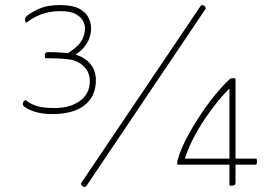

<svg xmlns="http://www.w3.org/2000/svg" viewBox="-20 -730 1071 759"><path d="M188 -279Q144 -279 114 -289.5Q84 -300 73 -311Q70 -316 70 -320Q70 -328 80 -335Q100 -319 125 -311Q150 -303 195 -303Q258 -303 296.5 -331.5Q335 -360 335 -409Q335 -444 312 -467Q289 -490 254 -495Q234 -498 208 -499Q182 -500 159 -500Q158 -502 157.5 -505.5Q157 -509 157 -511Q157 -515 159.5 -519.5Q162 -524 168 -524Q192 -524 217.5 -522.5Q243 -521 256 -519Q303 -512 331 -484Q359 -456 359 -413Q359 -370 338.5 -340Q318 -310 280 -294.5Q242 -279 188 -279ZM264 -506 235 -512Q281 -538 298.5 -563Q316 -588 316 -618Q316 -632 308 -647.5Q300 -663 279 -674.5Q258 -686 219 -686Q176 -686 142 -673Q108 -660 85 -640Q78 -646 79 -654Q80 -662 84 -665Q99 -679 132.5 -694.5Q166 -710 218 -710Q266 -710 292.5 -696Q319 -682 329.5 -661Q340 -640 340 -619Q340 -583 320 -553.5Q300 -524 264 -506ZM314 9Q309 9 304.5 5Q300 1 300 -5L772 -705Q774 -707 776 -708.5Q778 -710 780 -710Q784 -710 788 -706.5Q792 -703 794 -697L321 6Q320 7 318 8Q316 9 314 9ZM896 4Q890 4 887 3V-79H682Q681 -81 680.5 -83Q680 -85 680 -87Q680 -92 688 -116Q699 -149 720.5 -189.5Q742 -230 770 -272.5Q798 -315 828.5 -352.5Q859 -390 887 -416Q890 -419 893.5 -420Q897 -421 901 -421Q904 -421 907 -420.5Q910 -420 911 -419V-103H994Q995 -101 995.5 -97.5Q996 -94 996 -90Q996 -87 995 -83Q994 -79 990 -79H911V-8Q911 4 896 4ZM711 -103H887V-380Q867 -361 841.5 -330Q816 -299 790.5 -261Q765 -223 744 -182.5Q723 -142 711 -103Z"/></svg>

Font: Yanone Kaffeesatz ExtraLight
Style: Regular
Weight: 200
Designer: Yanone (Cyrillic: Daniel Pouzeot, Huerta Tipografica, and Cyreal)
Foundry: Yanone
Version: Version 2.003